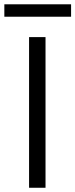

<svg xmlns="http://www.w3.org/2000/svg" viewBox="-41 -886 355 906"><path d="M96.2 -710.9V0H173.8V-710.9ZM-20.5 -865.7V-807.1H294.4V-865.7Z"/></svg>

Font: Vazirmatn Light
Style: Regular
Weight: 300
Designer: Saber Rastikerdar
Foundry: Saber Rastikerdar
Version: Version 33.003